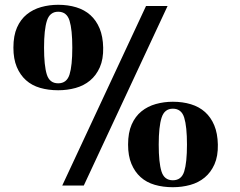

<svg xmlns="http://www.w3.org/2000/svg" viewBox="-20 -723 1001 802"><path d="M411 -524Q412 -476 397 -442Q382 -408 356 -386.5Q330 -365 295.5 -355.5Q261 -346 223 -346Q182 -346 147.5 -356Q113 -366 88.5 -388Q64 -410 50 -443.5Q36 -477 36 -524Q36 -574 51 -608Q66 -642 92 -663Q118 -684 152 -693.5Q186 -703 223 -703Q264 -703 298.5 -692.5Q333 -682 357.5 -660Q382 -638 396 -604.5Q410 -571 411 -524ZM330 52H240L590 -698H680ZM223 -674Q188 -674 176 -636.5Q164 -599 164 -524Q164 -449 175.5 -412Q187 -375 223 -375Q259 -375 270.5 -412Q282 -449 282 -524Q282 -599 270.5 -636.5Q259 -674 223 -674ZM890 -119Q891 -71 876 -37Q861 -3 835 18.5Q809 40 774.5 49.5Q740 59 702 59Q661 59 626.5 49Q592 39 567.5 17Q543 -5 529 -38.5Q515 -72 515 -119Q515 -169 530 -203Q545 -237 571 -258Q597 -279 631 -288.5Q665 -298 702 -298Q743 -298 777.5 -287.5Q812 -277 836.5 -255Q861 -233 875 -199.5Q889 -166 890 -119ZM702 -269Q667 -269 655 -231.5Q643 -194 643 -119Q643 -44 654.5 -7Q666 30 702 30Q738 30 749.5 -7Q761 -44 761 -119Q761 -194 749.5 -231.5Q738 -269 702 -269Z"/></svg>

Font: Cafe24 ClassicType
Style: Regular
Weight: 400
Designer: Cafe24 thkim, hmlim, mnelim & 4IR
Foundry: Cafe24
Version: Version 1.000